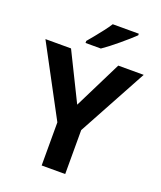

<svg xmlns="http://www.w3.org/2000/svg" viewBox="-167 -1038 955 1142"><g transform="rotate(20 311.0 -467.0)"><path d="M311 -412 461 -714H622L385 -278V0H236V-273L0 -714H162ZM511 -924Q497 -910 474 -890Q451 -870 425 -848Q399 -826 373.5 -806.5Q348 -787 329 -774H232V-787Q248 -806 269 -831.5Q290 -857 311 -884.5Q332 -912 346 -934H511Z"/></g></svg>

Font: Noto Sans Syriac
Style: Bold
Weight: 700
Designer: Patrick Giasson and the Monotype Design Team
Foundry: Monotype Imaging Inc.
Version: Version 3.000; ttfautohint (v1.8.4.7-5d5b)